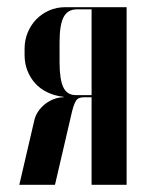

<svg xmlns="http://www.w3.org/2000/svg" viewBox="-20 -515 406 535"><path d="M332.8 -495H162.8Q137.5 -495 116.8 -485.8Q96 -476.5 80.9 -460.9Q65.8 -445.2 57.1 -424.1Q48.5 -403 48.5 -379V-361.8Q48.5 -339 56.1 -318.9Q63.8 -298.8 77.8 -283.1Q91.8 -267.5 112 -257.8Q132.2 -248 157.2 -245.2V-244Q142.8 -244 129.1 -238.5Q115.5 -233 104.8 -224.4Q94 -215.8 86.1 -204Q78.2 -192.2 75.5 -179.2L33.8 0H133.2L177 -188.2Q180.8 -205.8 184.2 -216.9Q187.8 -228 191.6 -234Q195.5 -240 201.1 -242Q206.8 -244 214 -244H235.2V0H332.8ZM146 -341.2V-398Q146 -446.2 157.4 -467.6Q168.8 -489 194.5 -489H235.2V-250H191Q166.8 -250 156.4 -271.9Q146 -293.8 146 -341.2Z"/></svg>

Font: Moniqa Black
Style: Regular
Weight: 900
Designer: Rajesh Rajput
Foundry: Rajesh Rajput
Version: Version 1.000